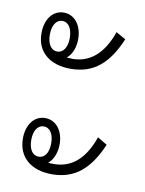

<svg xmlns="http://www.w3.org/2000/svg" viewBox="-64 -582 443 588"><g transform="rotate(10 158.0 -288.0)"><path d="M137 -369C210 -369 254 -409 287 -487L257 -504C232 -432 190 -400 138 -400C132 -400 126 -401 120 -401C136 -413 145 -437 145 -462C145 -506 121 -535 88 -535C54 -535 31 -505 31 -461C31 -402 74 -369 137 -369ZM88 -414C68 -414 57 -434 57 -461C57 -489 68 -509 88 -509C108 -509 119 -489 119 -461C119 -434 108 -414 88 -414ZM137 -41C210 -41 254 -82 287 -159L257 -177C232 -105 191 -73 138 -73C131 -73 125 -73 120 -74C136 -86 145 -111 145 -135C145 -178 121 -207 88 -207C54 -207 31 -177 31 -134C31 -74 74 -41 137 -41ZM88 -87C68 -87 57 -106 57 -134C57 -161 68 -181 88 -181C108 -181 119 -161 119 -134C119 -106 108 -87 88 -87Z"/></g></svg>

Font: Noto Sans Thai Looped ExtraCondensed ExtraLight
Style: Regular
Weight: 200
Width: 2
Designer: Sasikarn Vongin, Ben Mitchell
Foundry: The Fontpad Ltd
Version: Version 1.001